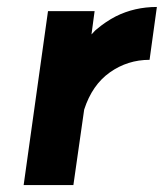

<svg xmlns="http://www.w3.org/2000/svg" viewBox="-20 -532 471 552"><path d="M118 -500 48 0H191L222 -217Q245 -288 296 -324Q347 -360 410 -360L431 -512Q367 -512 313 -485Q284 -470 258 -448Q254 -445 250.5 -441Q247 -437 243 -433L252 -500Z"/></svg>

Font: Unageo
Style: ExtraBold-Italic
Weight: 800
Designer: Richard Sepsi
Foundry: Richard Sepsi
Version: Version 2.000